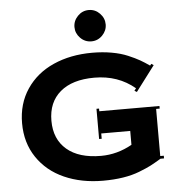

<svg xmlns="http://www.w3.org/2000/svg" viewBox="-62 -1008 999 1076"><g transform="rotate(-5 437.5 -470.0)"><path d="M415 -800.3Q389.2 -826.7 389.2 -861.8Q389.2 -897 415 -923.6Q440.9 -950.2 477.1 -950.2Q513.2 -950.2 539.1 -923.6Q564.9 -897 564.9 -861.8Q564.9 -826.7 539.1 -800.3Q513.2 -773.9 477.1 -773.9Q440.9 -773.9 415 -800.3ZM475.1 -129.9Q566.4 -129.9 649.9 -176.8V-254.9H486.8V-225.1H472.2V-395H486.8V-379.9H825.2V-365.2H805.2V-100.1H825.2V-85H805.2Q770.5 -64 746.6 -51.5Q722.7 -39.1 680.7 -22.7Q638.7 -6.3 587.4 1.7Q536.1 9.8 475.1 9.8Q353 9.8 256.8 -33Q160.6 -75.7 105.2 -158Q49.8 -240.2 49.8 -350.1Q49.8 -460 105.2 -542.2Q160.6 -624.5 256.8 -667.2Q353 -710 475.1 -710Q533.7 -710 584.7 -700.9Q635.7 -691.9 675.3 -675Q714.8 -658.2 740 -643.8Q765.1 -629.4 793 -609.9L799.8 -619.1L813 -610.8L706.1 -469.2L692.9 -477.1L703.1 -490.2Q608.4 -569.8 475.1 -569.8Q351.1 -569.8 283 -512Q214.8 -454.1 214.8 -350.1Q214.8 -246.1 283 -188Q351.1 -129.9 475.1 -129.9Z"/></g></svg>

Font: Copperplate CC
Style: Bold
Weight: 700
Designer: indestructible type*
Foundry: Cowboy Collective
Version: Version 1.000